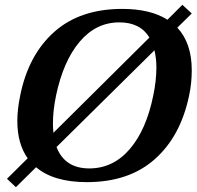

<svg xmlns="http://www.w3.org/2000/svg" viewBox="-20 -747 817 798"><path d="M717 -632Q777 -568 777 -455Q777 -401 766 -350Q731 -181 623.5 -85.5Q516 10 341 10Q203 10 130 -52L46 31L9 -4L95 -89Q52 -150 52 -244Q52 -293 64 -350Q98 -519 205.5 -614.5Q313 -710 488 -710Q605 -710 676 -665L738 -727L777 -691ZM202 -195 601 -591Q563 -654 476 -654Q379 -654 311 -573.5Q243 -493 213 -350Q200 -288 200 -233Q200 -219 202 -195ZM622 -538 215 -136Q249 -47 351 -47Q450 -47 519 -127Q588 -207 617 -350Q630 -412 630 -467Q630 -504 622 -538Z"/></svg>

Font: Taviraj SemiBold
Style: Italic
Weight: 600
Italic angle: -12°
Designer: Katatrad Team
Foundry: CadsonDemak
Version: Version 1.001